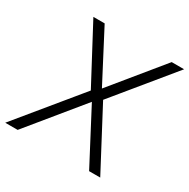

<svg xmlns="http://www.w3.org/2000/svg" viewBox="-178 -868 1002 1017"><g transform="rotate(30 323.5 -359.5)"><path d="M-16 0 300 -385V-358L108 -719H177L340 -407H332L587 -719H663L363 -353V-382L565 0H497L321 -335H334L60 0Z"/></g></svg>

Font: Nunitoga
Style: Light Italic
Weight: 300
Italic angle: -9°
Designer: Vernon Adams
Foundry: Vernon Adams
Version: Version 1.0